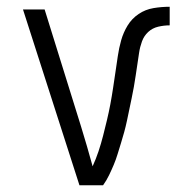

<svg xmlns="http://www.w3.org/2000/svg" viewBox="-20 -548 540 568"><path d="M215 0 48 -520H112L220 -173Q229 -144 237.5 -114.5Q246 -85 254 -56Q264 -78 271.5 -100.5Q279 -123 285 -146.5Q291 -170 296.5 -193Q302 -216 306.5 -240Q311 -264 314.5 -287.5Q318 -311 321.5 -334.5Q325 -358 328.5 -382Q332 -406 338.5 -429Q345 -452 357.5 -472.5Q370 -493 390 -506.5Q410 -520 434 -524Q458 -528 482 -528V-473Q465 -473 448 -469Q431 -465 418.5 -453.5Q406 -442 400 -425.5Q394 -409 391.5 -392Q389 -375 386.5 -358.5Q384 -342 381.5 -325Q379 -308 376 -291Q373 -274 369.5 -257.5Q366 -241 362.5 -224Q359 -207 355.5 -190.5Q352 -174 347.5 -157.5Q343 -141 338 -125Q333 -109 328 -92.5Q323 -76 316.5 -60.5Q310 -45 302.5 -29.5Q295 -14 285 0Z"/></svg>

Font: Iosevka Custom Light
Style: Regular
Weight: 300
Monospace: yes
Designer: Belleve Invis
Foundry: Belleve Invis
Version: Version 27.3.5